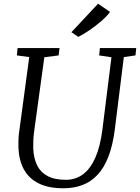

<svg xmlns="http://www.w3.org/2000/svg" viewBox="-20 -1001 752 1031"><path d="M645 -694.5 596.5 -306Q585.5 -220 562 -159.5Q538.5 -99 503.2 -61.8Q468 -24.5 422.2 -7.2Q376.5 10 321 10Q240 10 187.2 -16.5Q134.5 -43 108 -92Q81.5 -141 79 -208.5Q78.5 -227 79 -247.8Q79.5 -268.5 82.5 -290L137 -694.5L70.5 -703.5L74.5 -743H299.5L295 -703.5L218 -693.5L163.5 -296.5Q160 -270 159 -247.5Q158 -225 158.5 -204Q160.5 -152.5 178.8 -114.5Q197 -76.5 234.8 -56Q272.5 -35.5 333.5 -35.5Q386 -35.5 425.8 -65Q465.5 -94.5 492 -154.5Q518.5 -214.5 530 -306L578.5 -693.5L512.5 -703.5L516.5 -743H711.5L707.5 -703.5ZM400.5 -803 363.5 -828 506.5 -981 571 -937Q554 -913.5 523 -886.8Q492 -860 458.5 -837.5Q425 -815 400.5 -803Z"/></svg>

Font: Merriweather 20pt Light
Style: Italic
Weight: 300
Italic angle: -7.8°
Version: Version 2.101